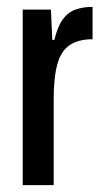

<svg xmlns="http://www.w3.org/2000/svg" viewBox="-20 -538 301 558"><path d="M46 0V-510H128L132 -422H138Q147 -460 162 -481Q177 -502 199 -510Q221 -518 249 -518V-424Q209 -424 183.5 -407.5Q158 -391 147 -352.5Q136 -314 136 -249V0Z"/></svg>

Font: Saira ExtraCondensed SemiBold
Style: Regular
Weight: 600
Width: 2
Designer: Hector Gatti with collaboration of the Omnibus-Type team
Foundry: Omnibus-Type
Version: Version 1.101